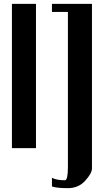

<svg xmlns="http://www.w3.org/2000/svg" viewBox="-20 -770 540 998"><path d="M167 -750V0H42V-750ZM458 -750V105.5Q458 130.9 422.9 169.4Q387.7 208 333 208Q275.4 208 250 199.2V154.3Q274.4 167 317.4 167Q333 167 333 97.7V-708H250V-750Z"/></svg>

Font: okolaks
Style: Bold
Weight: 600
Width: 8
Version: Version 000.6.0